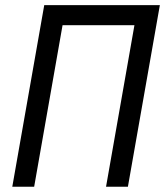

<svg xmlns="http://www.w3.org/2000/svg" viewBox="-20 -713 630 733"><path d="M384.8 0H468.3L590.3 -693.4H148.9L26.9 0H110.4L218.8 -616.7H493.2Z"/></svg>

Font: Cascadia Code PL SemiLight
Style: Italic
Weight: 350
Italic angle: -10°
Monospace: yes
Designer: Aaron Bell
Foundry: Saja Typeworks
Version: Version 2404.023